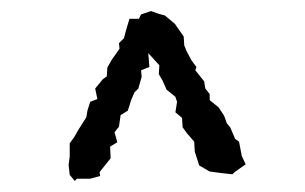

<svg xmlns="http://www.w3.org/2000/svg" viewBox="-20 -819 551 347"><path d="M248 -723 250 -698 235 -692 236 -680 230 -659 223 -652 217 -638 211 -619 198 -611 195 -590 187 -580 192 -562 179 -554 180 -533 160 -508 161 -501 143 -496H119L115 -492L106 -503L104 -521L106 -536V-560L114 -571L122 -585L136 -607L138 -619L143 -635L156 -640L152 -659L166 -676L173 -681L174 -697L182 -711L196 -731L195 -741L204 -750L208 -765L214 -785H231L235 -793L253 -799L267 -794L278 -791L296 -776L312 -753L313 -737L317 -727L326 -710L335 -698L333 -692L349 -672L351 -659L359 -649V-638L375 -625L385 -610L390 -596L396 -589L405 -568L412 -563L417 -537L424 -522L404 -508L400 -504L382 -506L359 -509L340 -520L332 -545L331 -563L318 -578L310 -589L309 -606L297 -616L300 -635L297 -644L281 -657L274 -673L267 -685L268 -701Z"/></svg>

Font: Winky Rough Light
Style: Regular
Weight: 300
Designer: Simon Atzbach
Foundry: typofactur
Version: Version 1.206; ttfautohint (v1.8.4.7-5d5b)